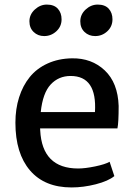

<svg xmlns="http://www.w3.org/2000/svg" viewBox="-20 -823 594 851"><path d="M401.9 -663.1Q373.5 -663.1 354.7 -681.2Q335.9 -699.2 335.9 -728.5Q335.9 -758.8 359.6 -780.8Q383.3 -802.7 413.1 -802.7Q445.3 -802.7 461.9 -784.4Q478.5 -766.1 478.5 -737.3Q478.5 -705.6 455.6 -684.3Q432.6 -663.1 401.9 -663.1ZM175.8 -663.1Q147.9 -663.1 129.2 -681.2Q110.4 -699.2 110.4 -728.5Q110.4 -758.8 134.3 -780.8Q158.2 -802.7 187.5 -802.7Q219.7 -802.7 236.3 -784.4Q252.9 -766.1 252.9 -737.3Q252.9 -705.6 229.7 -684.3Q206.5 -663.1 175.8 -663.1ZM296.9 7.8Q177.7 7.8 113 -67.6Q48.3 -143.1 48.3 -279.3Q48.3 -340.3 64.7 -391.8Q81.1 -443.4 111.8 -481.4Q142.6 -519.5 190.7 -541.5Q238.8 -563.5 298.8 -564.5Q386.2 -565.9 444.3 -511Q502.4 -456.1 505.9 -353.5Q505.9 -278.8 500.5 -253.9H157.7Q157.7 -252.4 158 -249.8Q158.2 -247.1 158.2 -245.6Q166.5 -76.2 326.7 -76.2Q356.9 -76.2 401.6 -85.4Q446.3 -94.7 465.8 -106L486.8 -42.5Q460 -20.5 404.8 -6.3Q349.6 7.8 296.9 7.8ZM293 -486.3Q239.7 -486.3 204.6 -448.5Q169.4 -410.6 160.6 -326.2H400.9Q410.6 -486.3 293 -486.3Z"/></svg>

Font: HaufeMerriweatherSans
Style: Regular
Weight: 400
Designer: Eben Sorkin ( eben@eyebytes.com )
Foundry: Eben Sorkin
Version: Version 1.56